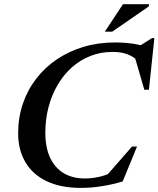

<svg xmlns="http://www.w3.org/2000/svg" viewBox="-20 -904 772 936"><path d="M526 -63.5 490.5 -37.5 623.5 -189.5H648L578 -19.5Q532.5 -5.5 479.2 3.2Q426 12 375 12Q275.5 12 207.2 -20.8Q139 -53.5 103.8 -113.5Q68.5 -173.5 68.5 -254.5Q68.5 -330.5 91.2 -397.8Q114 -465 156.2 -520Q198.5 -575 257 -614.5Q315.5 -654 387 -675.5Q458.5 -697 539.5 -697Q568.5 -697 595.8 -694.8Q623 -692.5 650 -687.2Q677 -682 704 -672.5L643.5 -669.5L720.5 -718H732.5L706 -466.5H683.5L632.5 -642L665.5 -597Q634 -626.5 602.8 -638.8Q571.5 -651 529 -651Q471 -651 420.8 -631.2Q370.5 -611.5 330 -575.2Q289.5 -539 260.8 -489.8Q232 -440.5 216.5 -381.5Q201 -322.5 201 -257.5Q201 -184 224.8 -134.2Q248.5 -84.5 291.5 -59.2Q334.5 -34 393 -34Q425 -34 458.2 -40.8Q491.5 -47.5 526 -63.5ZM491 -749.5 579.5 -883.5H707L705 -872.5L527 -749.5Z"/></svg>

Font: Newsreader 36pt SemiBold
Style: Italic
Weight: 600
Italic angle: -17°
Designer: Hugues Gentile
Foundry: Production Type
Version: Version 1.003